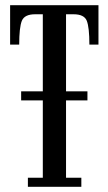

<svg xmlns="http://www.w3.org/2000/svg" viewBox="-20 -720 418 740"><path d="M87.5 0V-35H145V-333H61.5V-368H145V-665H115.5Q74.5 -665 64.2 -639.8Q54 -614.5 54 -548H19V-700H359.5V-548H324.5Q324.5 -614.5 314.5 -639.8Q304.5 -665 263.5 -665H234.5V-368H317V-333H234.5V-35H293.5V0Z"/></svg>

Font: Imbue 10pt Medium
Style: Regular
Weight: 500
Designer: Tyler Finck
Foundry: Etcetera Type Company
Version: Version 1.102; ttfautohint (v1.8.3)